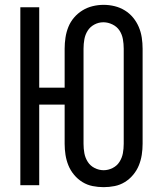

<svg xmlns="http://www.w3.org/2000/svg" viewBox="-20 -765 665 793"><path d="M408 8Q385 8 362.5 3.5Q340 -1 320.5 -13Q301 -25 286 -43Q271 -61 262.5 -82Q254 -103 250.5 -125.5Q247 -148 247 -171V-333H142V0H64V-735H142V-403H247V-564Q247 -587 250.5 -610Q254 -633 262.5 -654Q271 -675 286 -692.5Q301 -710 320.5 -722Q340 -734 362.5 -739.5Q385 -745 408 -745Q431 -745 453.5 -739.5Q476 -734 495.5 -722Q515 -710 529.5 -692.5Q544 -675 553 -654Q562 -633 565.5 -610Q569 -587 569 -564V-171Q569 -148 565.5 -125.5Q562 -103 553.5 -82Q545 -61 530 -43Q515 -25 495.5 -13Q476 -1 453.5 3.5Q431 8 408 8ZM408 -62Q427 -62 445 -71Q463 -80 473.5 -96.5Q484 -113 487.5 -132Q491 -151 491 -171V-564Q491 -584 487.5 -603.5Q484 -623 473.5 -639Q463 -655 444.5 -664Q426 -673 407 -673Q387 -673 369.5 -663.5Q352 -654 342 -638Q332 -622 328.5 -603Q325 -584 325 -564V-171Q325 -151 328.5 -132Q332 -113 342.5 -96.5Q353 -80 371 -71Q389 -62 408 -62Z"/></svg>

Font: Zed Sans
Style: Regular
Weight: 400
Designer: Belleve Invis
Foundry: Belleve Invis
Version: Version 1.0.0; ttfautohint (v1.8.4)